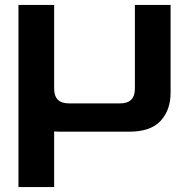

<svg xmlns="http://www.w3.org/2000/svg" viewBox="-20 -535 763 780"><path d="M224 0Q212 0 200 -1V225H55V-515H200V-175Q200 -115 260 -115H468Q528 -115 528 -175V-515H673V-158Q673 -88 632.5 -44Q592 0 504 0Z"/></svg>

Font: Zen Dots
Style: Regular
Weight: 400
Designer: Yoshimichi Ohira
Foundry: A-1 Corp ZenFonts
Version: Version 1.000; ttfautohint (v1.8.3)